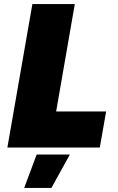

<svg xmlns="http://www.w3.org/2000/svg" viewBox="-20 -720 578 937"><path d="M16 0H467L498 -176H254L345 -700H138ZM98 197H231L321 34H159Z"/></svg>

Font: Fixel Display 20240404 Black
Style: Italic
Weight: 900
Italic angle: -10°
Designer: AlfaBravo + MacPaw
Foundry: Kyrylo Tkachov, Marchela Mozhyna, Serhii Makarenko, Maria Weinstein, Zakhar Kryvoshyya
Version: Version 1.211;Glyphs 3.2 (3225)